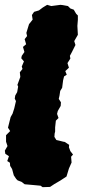

<svg xmlns="http://www.w3.org/2000/svg" viewBox="-25 -746 353 794"><path d="M151 28 143 22 111 19 77 16 64 6 48 0 42 -6 32 -21 25 -47 17 -60 16 -73 5 -80 12 -100 -3 -110 -5 -123 6 -142 0 -160V-187L17 -204L8 -218L19 -262L27 -276L34 -298L41 -328L36 -338L38 -351L46 -365L50 -388L47 -395L59 -428L57 -447L68 -461L65 -471L74 -492L63 -505L65 -515L76 -531L70 -552L83 -563L77 -584L87 -597L84 -610L95 -646L110 -665L107 -684L116 -697L136 -703L152 -715L170 -726L187 -721L225 -726L234 -725L256 -721L266 -711L280 -706L290 -689L297 -682V-664L295 -639L297 -602L282 -576L287 -560L272 -530L264 -515L266 -504L254 -485L260 -466L245 -452L251 -437L240 -430L236 -414L232 -383L224 -370L221 -350L218 -337L227 -323L226 -308L214 -287L211 -275L217 -258L206 -247L203 -219V-202L201 -194L200 -180L208 -167L221 -164L237 -160L243 -159L261 -147L260 -137L266 -121L277 -107L269 -98L271 -74L260 -49L250 -16L224 1L200 15L182 27Z"/></svg>

Font: Winky Rough Black
Style: Italic
Weight: 900
Italic angle: -8.97852°
Designer: Simon Atzbach
Foundry: typofactur
Version: Version 1.206; ttfautohint (v1.8.4.7-5d5b)